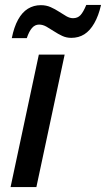

<svg xmlns="http://www.w3.org/2000/svg" viewBox="-20 -761 431 781"><path d="M23 0 138 -539H243L128 0ZM28 -606Q37 -651 53.5 -681Q70 -711 93.5 -725.5Q117 -740 146 -740Q168 -740 186 -732Q204 -724 220 -713.5Q236 -703 250 -695Q264 -687 277 -687Q296 -687 307.5 -699.5Q319 -712 331 -741H391Q381 -697 363.5 -666.5Q346 -636 323 -621.5Q300 -607 270 -607Q250 -607 233 -615Q216 -623 200 -633.5Q184 -644 169 -652.5Q154 -661 139 -661Q122 -661 110 -647Q98 -633 89 -606Z"/></svg>

Font: Noto Sans Display Medium
Style: Italic
Weight: 500
Italic angle: -12°
Designer: Monotype Design Team
Foundry: Monotype Imaging Inc.
Version: Version 2.003